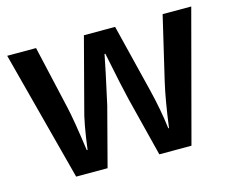

<svg xmlns="http://www.w3.org/2000/svg" viewBox="-81 -657 939 772"><g transform="rotate(-15 388.0 -270.5)"><path d="M493.2 0 431.2 -246.1Q418.9 -295.4 388.2 -446.8H384.8Q375.5 -396 341.8 -244.1L277.8 0H147L4.9 -541H125L185.1 -276.9Q197.8 -221.7 215.8 -91.8H219.2Q232.9 -200.7 250 -258.8L324.2 -541H454.1L523.9 -258.8Q545.4 -171.4 555.2 -91.8H558.1Q573.2 -205.6 589.8 -276.9L651.9 -541H771L627 0Z"/></g></svg>

Font: Droid Sans TV
Style: Bold
Weight: 600
Version: Version 1.00